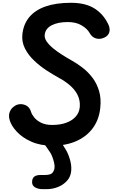

<svg xmlns="http://www.w3.org/2000/svg" viewBox="-20 -1034 836 1376"><path d="M355.5 10Q269 10 204.5 -18.8Q140 -47.5 100.8 -89.8Q61.5 -132 49.5 -172.5Q40.5 -203.5 48 -226.5Q55.5 -249.5 71.5 -264Q87.5 -278.5 104.5 -284Q132.5 -293 162.5 -280.5Q192.5 -268 203 -231Q207.5 -215 224.8 -193Q242 -171 274 -154.8Q306 -138.5 354 -138.5Q411.5 -138.5 454.5 -154.2Q497.5 -170 522.8 -198.5Q548 -227 551.5 -265.5Q557.5 -329.5 518 -382.8Q478.5 -436 395.5 -480Q358 -500.5 312 -530.5Q266 -560.5 224.8 -599.5Q183.5 -638.5 159 -686.2Q134.5 -734 140.5 -789.5Q148.5 -862 190.5 -912Q232.5 -962 307.2 -988Q382 -1014 488 -1014Q594 -1014 659.2 -972Q724.5 -930 758.5 -854Q770 -826.5 763.2 -802.8Q756.5 -779 730 -765.5Q698.5 -750 668.5 -758.5Q638.5 -767 622 -798Q604.5 -829 564.5 -852.5Q524.5 -876 466 -876Q395 -876 350.2 -852.8Q305.5 -829.5 300.5 -785.5Q297.5 -761.5 314.2 -737Q331 -712.5 360.2 -688.2Q389.5 -664 425 -641.5Q460.5 -619 495.5 -599.5Q535 -577.5 574 -547Q613 -516.5 643.8 -475.5Q674.5 -434.5 690.2 -381.2Q706 -328 698.5 -260Q690 -177 645.5 -116.2Q601 -55.5 527 -22.8Q453 10 355.5 10ZM284 321.5Q254 321.5 231.8 309Q209.5 296.5 210 270.5Q210.5 243 226 231.5Q241.5 220 271.5 220H301.5Q343 220 355.5 204.8Q368 189.5 370.5 171Q373 155.5 368 133.2Q363 111 355.2 90.8Q347.5 70.5 341 61Q323.5 34.5 309 14Q294.5 -6.5 269 -29.5Q253 -44 258.8 -57Q264.5 -70 281.2 -78Q298 -86 314 -86Q336 -86 351.8 -79.2Q367.5 -72.5 381.5 -59.5Q405.5 -36.5 418.5 -14.8Q431.5 7 452 39.5Q468 65 480.8 107.5Q493.5 150 490.5 188.5Q487.5 231 461 260.8Q434.5 290.5 395.8 306Q357 321.5 315.5 321.5Z"/></svg>

Font: Edu SA Hand Cursive
Style: Regular
Weight: 400
Designer: Tina and Corey Anderson, Eben Sorkin, Mirko Velimirovic
Foundry: Google for Education
Version: Version 2.000